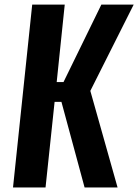

<svg xmlns="http://www.w3.org/2000/svg" viewBox="-20 -830 612 850"><path d="M37.6 0 122.6 -809.6H266.6L231 -466.8H261.2L428.7 -809.6H571.8L379.9 -427.7L500.5 0H354.5L252 -378.9H221.7L181.6 0Z"/></svg>

Font: Oswald
Style: Medium
Weight: 500
Designer: Vernon Adams
Foundry: Vernon Adams
Version: 3.0; ttfautohint (v0.94.23-7a4d-dirty) -l 8 -r 50 -G 150 -x 